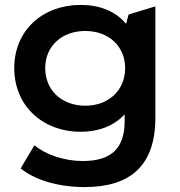

<svg xmlns="http://www.w3.org/2000/svg" viewBox="-20 -560 734 781"><path d="M612 -534 503 -501 493 -463C449 -516 383 -540 308 -540C155 -540 38 -438 38 -283C38 -128 155 -24 308 -24C380 -24 443 -47 487 -95V-67C487 41 435 95 317 95C243 95 167 70 120 31L64 125C125 175 224 201 324 201C511 201 612 113 612 -81ZM327 -130C232 -130 164 -192 164 -283C164 -373 232 -434 327 -434C421 -434 489 -373 489 -283C489 -192 421 -130 327 -130Z"/></svg>

Font: Talent
Style: Bold
Weight: 600
Designer: Mike Powis
Version: Version 1.001;hotconv 1.0.109;makeotfexe 2.5.65596